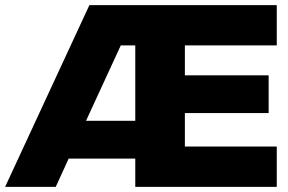

<svg xmlns="http://www.w3.org/2000/svg" viewBox="-20 -732 1128 752"><path d="M1064 0H509.8V-110.8H249L198.2 0H0L330.1 -711.9H1064V-554.2H704.1V-437H1032.2V-289.1H704.1V-158.2H1064ZM509.8 -258.8V-554.2H453.1L316.9 -258.8Z"/></svg>

Font: Creato Display Black
Style: Regular
Weight: 900
Version: Version 1.000